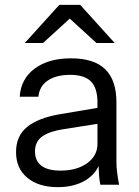

<svg xmlns="http://www.w3.org/2000/svg" viewBox="-20 -760 573 790"><path d="M393 0Q389 -17 387.5 -39Q386 -61 386 -95H381V-339Q381 -397 354.5 -424.5Q328 -452 269 -452Q211 -452 176.5 -428.5Q142 -405 138 -362H61Q66 -436 123 -478Q180 -520 272 -520Q367 -520 413 -475Q459 -430 459 -340V-95Q459 -73 462 -49.5Q465 -26 470 0ZM218 10Q139 10 92.5 -28.5Q46 -67 46 -134Q46 -201 92 -238Q138 -275 226 -290L404 -320V-254L238 -228Q182 -219 153 -198Q124 -177 124 -137Q124 -98 150.5 -78Q177 -58 229 -58Q296 -58 338.5 -88.5Q381 -119 381 -168L394 -97Q378 -46 331.5 -18Q285 10 218 10ZM82 -583 224 -740H310L452 -583H377L227 -720H307L157 -583Z"/></svg>

Font: Instrument Sans
Style: Regular
Weight: 400
Designer: Rodrigo Fuenzalida
Foundry: fragTYPE
Version: Version 1.000;gftools[0.9.28]